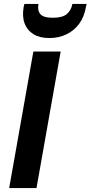

<svg xmlns="http://www.w3.org/2000/svg" viewBox="-20 -964 464 984"><path d="M27 0 151 -700H291L167 0ZM233 -769Q184 -769 152 -788.5Q120 -808 106.5 -843Q93 -878 101 -927L105 -944H177Q171 -911 186.5 -892Q202 -873 251 -873Q300 -873 322.5 -892Q345 -911 351 -944H424L420 -927Q412 -878 386 -842.5Q360 -807 320.5 -788Q281 -769 233 -769Z"/></svg>

Font: DM Sans 10pt ExtraBold
Style: Italic
Weight: 800
Italic angle: -10°
Version: Version 4.004;gftools[0.9.30]